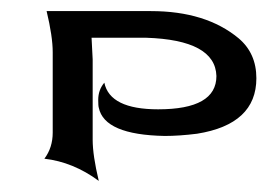

<svg xmlns="http://www.w3.org/2000/svg" viewBox="-20 -326 482 346"><path d="M75 -232V-87Q75 -60 60 -40Q112 -34 158 0Q147 -46 147 -74V-219L145 -258H243Q368 -254 370 -189Q370 -129 265 -129Q178 -129 168 -177Q157 -164 157 -146Q157 -135 158 -132Q168 -83 277 -81Q303 -81 335 -85Q442 -102 442 -185Q442 -230 410 -257Q351 -306 252 -306H64Q75 -260 75 -232Z"/></svg>

Font: RIT Indira
Style: Bold
Weight: 700
Designer: Sudheer S
Version: 0.9